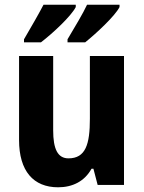

<svg xmlns="http://www.w3.org/2000/svg" viewBox="-20 -786 610 816"><path d="M488 -756V-766H350C334 -731 298 -671 267 -619V-606H342C388 -643 469 -718 488 -756ZM302 -756V-766H165C147 -731 113 -672 82 -619V-606H154C206 -646 282 -717 302 -756ZM507 -548H362V-281C362 -173 344 -113 271 -113C225 -113 206 -153 206 -232V-548H61V-191C61 -59 122 10 227 10C289 10 340 -16 369 -69H377L395 0H507Z"/></svg>

Font: Noto Sans Oriya Cond Bold
Style: Bold
Weight: 700
Width: 3
Designer: Amélie Bonet and Sol Matas
Foundry: Google LLC
Version: Version 2.006